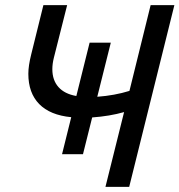

<svg xmlns="http://www.w3.org/2000/svg" viewBox="-20 -732 703 752"><path d="M486 0H393L466 -293Q410 -277 341 -272L305 -128H223L259 -273Q176 -281 133.5 -324.5Q91 -368 91 -443Q91 -474 102 -518L150 -712H243L191 -506Q185 -482 185 -461Q185 -418 209 -391Q233 -364 279 -356L331 -565H414L361 -353Q429 -358 487 -376L570 -712H663Z"/></svg>

Font: CST
Style: Italic
Weight: 400
Italic angle: -14°
Version: Version 1.00